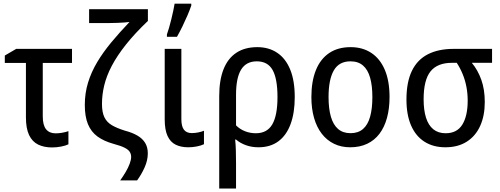

<svg xmlns="http://www.w3.org/2000/svg" viewBox="-20 -811 2784 1070"><path d="M381.3 -538.6V-460.4H218.3V-163.1Q218.3 -113.3 236.8 -90.6Q255.4 -67.9 290 -67.9Q308.1 -67.9 326.9 -71.3Q345.7 -74.7 361.3 -80.1V-6.8Q347.2 0.5 321.5 5.6Q295.9 10.7 270 10.7Q225.1 10.7 192.4 -5.4Q159.7 -21.5 142.1 -58.3Q124.5 -95.2 124.5 -157.2V-460.4H6.8V-501.5L70.3 -538.6Z M803.7 43.9Q803.7 82.5 785.9 122.1Q768.1 161.6 744.1 194.3H649.9Q666 171.9 680.2 147.9Q694.3 124 702.6 101.8Q710.9 79.6 710.9 63.5Q710.9 47.9 703.1 35.4Q695.3 22.9 674.3 12.2Q653.3 1.5 612.8 -9.3Q558.6 -24.4 523.2 -50.3Q487.8 -76.2 470.2 -118.9Q452.6 -161.6 452.6 -226.1Q452.6 -292 470.7 -350.8Q488.8 -409.7 521.7 -464.8Q554.7 -520 600.3 -575Q646 -629.9 701.7 -688.5Q692.4 -687 674.8 -685.8Q657.2 -684.6 635.7 -683.6Q614.3 -682.6 591.8 -682.6H476.6V-759.8H804.2V-694.3Q730.5 -624 681.4 -562Q632.3 -500 603 -444.1Q573.7 -388.2 561 -335.7Q548.3 -283.2 548.3 -231.9Q548.3 -186 561.5 -158.2Q574.7 -130.4 603 -113.5Q631.3 -96.7 677.2 -82.5Q717.8 -71.8 745.8 -55.4Q773.9 -39.1 788.8 -14.9Q803.7 9.3 803.7 43.9Z M990.7 -538.6V-147.5Q990.7 -106.9 1005.1 -88.1Q1019.5 -69.3 1048.8 -69.3Q1066.9 -69.3 1085.7 -73.2Q1104.5 -77.1 1116.7 -82.5V-7.3Q1100.6 0.5 1077.1 5.1Q1053.7 9.8 1028.8 9.8Q987.8 9.8 958.5 -4.9Q929.2 -19.5 913.6 -53.5Q897.9 -87.4 897.9 -146V-538.6ZM910.2 -606V-619.1Q915.5 -633.8 922.1 -656.2Q928.7 -678.7 934.8 -703.9Q940.9 -729 945.8 -752Q950.7 -774.9 953.1 -790.5H1045.9V-779.8Q1037.6 -755.4 1024.7 -725.1Q1011.7 -694.8 996.6 -663.8Q981.4 -632.8 966.3 -606Z M1622.6 -270Q1622.6 -182.1 1599.4 -119.4Q1576.2 -56.6 1531.2 -23.4Q1486.3 9.8 1420.4 9.8Q1382.8 9.8 1350.8 -1.7Q1318.8 -13.2 1295.4 -33.2H1290.5Q1293.5 -5.9 1294.4 28.3Q1295.4 62.5 1295.4 97.2V239.7H1201.7V-275.9Q1201.7 -363.8 1225.6 -424.6Q1249.5 -485.4 1296.9 -516.8Q1344.2 -548.3 1414.1 -548.3Q1478 -548.3 1524.9 -516.8Q1571.8 -485.4 1597.2 -423.6Q1622.6 -361.8 1622.6 -270ZM1411.1 -469.2Q1352.1 -469.2 1323.7 -423.1Q1295.4 -377 1295.4 -282.7V-112.3Q1316.9 -90.8 1345.5 -79.6Q1374 -68.4 1405.8 -68.4Q1468.8 -68.4 1497.6 -118.2Q1526.4 -168 1526.4 -270Q1526.4 -372.1 1499.3 -420.7Q1472.2 -469.2 1411.1 -469.2Z M2150.9 -270Q2150.9 -206.1 2136.7 -154.3Q2122.6 -102.5 2095 -65.9Q2067.4 -29.3 2026.4 -9.8Q1985.4 9.8 1931.6 9.8Q1881.3 9.8 1841.3 -9.8Q1801.3 -29.3 1773.2 -65.7Q1745.1 -102.1 1730.2 -153.8Q1715.3 -205.6 1715.3 -270Q1715.3 -357.9 1740.5 -420.2Q1765.6 -482.4 1814.5 -515.4Q1863.3 -548.3 1934.1 -548.3Q2000.5 -548.3 2049.3 -516.1Q2098.1 -483.9 2124.5 -421.9Q2150.9 -359.9 2150.9 -270ZM1811 -270Q1811 -205.6 1824 -160.6Q1836.9 -115.7 1864 -92.3Q1891.1 -68.8 1933.6 -68.8Q1976.1 -68.8 2002.9 -92Q2029.8 -115.2 2042.5 -160.2Q2055.2 -205.1 2055.2 -270Q2055.2 -334 2042.5 -378.4Q2029.8 -422.9 2002.9 -446Q1976.1 -469.2 1933.1 -469.2Q1869.1 -469.2 1840.1 -418.2Q1811 -367.2 1811 -270Z M2681.6 -242.7Q2681.6 -166 2656 -109.4Q2630.4 -52.7 2581.3 -21.5Q2532.2 9.8 2461.9 9.8Q2394.5 9.8 2345.7 -21.2Q2296.9 -52.2 2271 -111.6Q2245.1 -170.9 2245.1 -256.3Q2245.1 -353.5 2275.4 -416Q2305.7 -478.5 2364.5 -508.5Q2423.3 -538.6 2507.8 -538.6H2722.2V-460.9H2609.4Q2643.1 -420.4 2662.4 -366.2Q2681.6 -312 2681.6 -242.7ZM2340.8 -257.8Q2340.8 -197.8 2354 -155.5Q2367.2 -113.3 2394.5 -90.8Q2421.9 -68.4 2463.4 -68.4Q2526.9 -68.4 2556.6 -116.7Q2586.4 -165 2586.4 -250Q2586.4 -290.5 2579.3 -327.1Q2572.3 -363.8 2558.8 -397Q2545.4 -430.2 2525.4 -460.9H2498.5Q2417.5 -460.9 2379.2 -413.1Q2340.8 -365.2 2340.8 -257.8Z"/></svg>

Font: Open Sans SemiCondensed Medium
Style: Regular
Weight: 500
Width: 4
Designer: Monotype Design Team
Foundry: Monotype Imaging Inc.
Version: Version 3.000